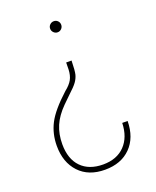

<svg xmlns="http://www.w3.org/2000/svg" viewBox="-136 -618 717 884"><g transform="rotate(-20 222.5 -176.0)"><path d="M251 -339.4Q250 -289.6 245.4 -271.7Q240.7 -253.9 229 -237.8Q217.3 -221.7 189.9 -196.8L151.9 -159.7Q113.3 -121.1 96.2 -81.1Q79.1 -41 79.1 8.3Q79.1 81.1 117.7 120.6Q156.2 160.2 225.1 160.2Q292.5 160.2 331.3 119.9Q370.1 79.6 372.1 10.3H398.4Q397.5 91.8 350.8 138.9Q304.2 186 225.1 186Q144.5 186 98.6 137Q52.7 87.9 52.7 7.3Q52.7 -51.8 78.1 -101.3Q103.5 -150.9 176.3 -217.3Q201.2 -236.8 212.2 -256.8Q223.1 -276.9 224.1 -305.7L224.6 -339.4ZM262.7 -510.7Q262.7 -499.5 254.9 -491.5Q247.1 -483.4 235.8 -483.4Q224.6 -483.4 216.6 -491.5Q208.5 -499.5 208.5 -510.7Q208.5 -522 216.6 -529.8Q224.6 -537.6 235.8 -537.6Q247.1 -537.6 254.9 -529.8Q262.7 -522 262.7 -510.7Z"/></g></svg>

Font: TypoPRO Roboto
Style: Regular
Weight: 250
Designer: Google
Version: Version 2.136; 2016